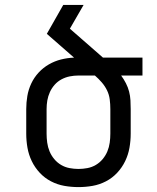

<svg xmlns="http://www.w3.org/2000/svg" viewBox="-20 -755 640 783"><path d="M300 8Q271 8 242.5 3Q214 -2 188 -15.5Q162 -29 142 -50.5Q122 -72 109.5 -98Q97 -124 92 -152.5Q87 -181 87 -210V-310Q87 -337 91.5 -363.5Q96 -390 107.5 -414.5Q119 -439 137.5 -459Q156 -479 179.5 -492.5Q203 -506 229 -512.5Q255 -519 282 -520L171 -617L238 -735H321L265 -638L368 -548Q376 -541 384 -534Q392 -527 400 -520H561V-447H474Q485 -432 493.5 -415.5Q502 -399 506.5 -381.5Q511 -364 512 -346Q513 -328 513 -310V-210Q513 -181 508 -152.5Q503 -124 490.5 -98Q478 -72 458 -50.5Q438 -29 412 -15.5Q386 -2 357.5 3Q329 8 300 8ZM300 -66Q318 -66 336.5 -69.5Q355 -73 371 -82.5Q387 -92 399 -106.5Q411 -121 418 -138Q425 -155 427.5 -173.5Q430 -192 430 -210V-310Q430 -330 427.5 -349.5Q425 -369 416.5 -386.5Q408 -404 395 -419Q382 -434 367 -447H300Q282 -447 264.5 -443.5Q247 -440 231 -431.5Q215 -423 203 -409.5Q191 -396 183.5 -379.5Q176 -363 173 -345.5Q170 -328 170 -310V-210Q170 -192 172.5 -173.5Q175 -155 182 -138Q189 -121 201 -106.5Q213 -92 229 -82.5Q245 -73 263.5 -69.5Q282 -66 300 -66Z"/></svg>

Font: Iosevka Etoile
Style: Regular
Weight: 400
Designer: Belleve Invis
Foundry: Belleve Invis
Version: Version 33.2.4